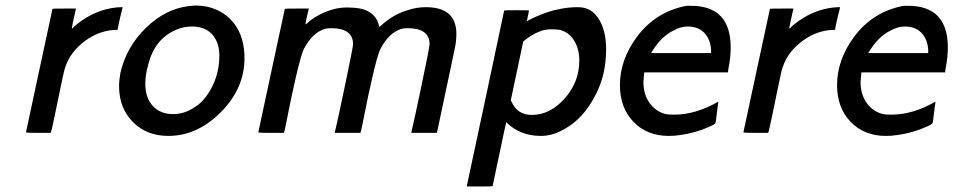

<svg xmlns="http://www.w3.org/2000/svg" viewBox="-20 -481 3451 695"><path d="M401 -454Q403 -454 408.5 -454.5Q414 -455 416 -455H424L421 -442Q420 -439 416 -422.5Q412 -406 409 -391.5Q406 -377 406 -373Q342 -373 288 -333Q234 -293 216 -237Q213 -231 201 -173Q189 -115 177.5 -59.5Q166 -4 164 -2V0H119Q74 0 74 -2L122 -226L170 -449Q170 -450 213 -450H255L247 -414Q246 -409 244.5 -402.5Q243 -396 242.5 -392.5Q242 -389 241 -384.5Q240 -380 240 -379Q240 -378 240 -377Q242 -379 245 -381Q247 -384 258 -393Q324 -446 401 -454Z M589 11Q511 11 461 -39.5Q411 -90 411 -169Q411 -190 416 -218Q438 -312 508.5 -380.5Q579 -449 664 -459Q682 -461 690 -461Q705 -461 729 -457Q792 -443 828.5 -394.5Q865 -346 865 -271Q865 -161 779.5 -75Q694 11 589 11ZM774 -279Q774 -328 748 -356.5Q722 -385 675 -385Q647 -385 622 -375Q540 -343 516 -245Q506 -211 506 -178Q506 -127 533 -97.5Q560 -68 607 -68Q649 -68 686 -94Q707 -106 727 -133Q774 -198 774 -279Z M1258 -321Q1258 -379 1178 -379Q1168 -379 1158 -377Q1111 -364 1079 -302Q1068 -276 1051 -202Q1034 -128 1022 -66Q1010 -4 1008 -2V0H961Q915 0 915 -2L963 -226L1011 -449Q1011 -450 1055 -450H1098L1091 -421Q1090 -417 1089 -412Q1088 -407 1087.5 -404Q1087 -401 1086.5 -397.5Q1086 -394 1086 -393.5Q1086 -393 1086 -392Q1089 -395 1093 -398Q1118 -421 1157.5 -437.5Q1197 -454 1234 -454Q1291 -454 1314 -439Q1343 -423 1351 -391Q1351 -390 1352 -387Q1352 -385 1353 -384Q1353 -383 1359 -388Q1405 -431 1462 -446Q1490 -455 1522 -455Q1632 -455 1632 -358Q1632 -334 1627 -309Q1626 -304 1594.5 -155.5Q1563 -7 1562 -2V0H1469V-2Q1477 -34 1506 -172.5Q1535 -311 1535 -321Q1535 -379 1455 -379Q1445 -379 1435 -377Q1388 -364 1356 -302Q1345 -276 1328 -202Q1311 -128 1299 -66Q1287 -4 1285 -2V0H1192V-2Q1200 -34 1229 -172.5Q1258 -311 1258 -321Z M1895 -443Q1887 -405 1887 -404L1896 -409Q1905 -414 1922 -421.5Q1939 -429 1960.5 -436.5Q1982 -444 2011.5 -449.5Q2041 -455 2070 -455Q2083 -455 2093 -453Q2130 -445 2152 -404.5Q2174 -364 2174 -303Q2174 -211 2137 -140Q2090 -45 2010 -7Q1975 11 1938 11Q1862 11 1812 -39V-36Q1811 -35 1787 80L1763 193Q1763 194 1716 194H1670V191L1738 -127L1805 -443Q1805 -444 1850 -444Q1895 -444 1895 -443ZM2006 -373Q1992 -375 1975 -375Q1950 -375 1931 -366Q1906 -357 1874 -331L1829 -118L1832 -112Q1853 -65 1905 -65Q1971 -65 2024 -124.5Q2077 -184 2077 -262Q2077 -304 2058 -334.5Q2039 -365 2006 -373Z M2481 -460Q2625 -460 2625 -309Q2625 -274 2617 -234L2615 -219H2312Q2309 -186 2309 -185Q2309 -139 2331.5 -108Q2354 -77 2390 -68Q2399 -66 2421 -66Q2498 -66 2580 -113V-109Q2579 -107 2575 -72.5Q2571 -38 2570 -37Q2570 -34 2562 -29Q2503 0 2440 8Q2422 11 2401 11Q2322 11 2273 -40Q2224 -91 2224 -173Q2224 -264 2285 -347Q2352 -437 2460 -459Q2464 -460 2471 -460ZM2554 -299Q2552 -338 2530 -361.5Q2508 -385 2469 -385Q2444 -385 2419 -371Q2372 -349 2337 -289H2554Z M2998 -454Q3000 -454 3005.5 -454.5Q3011 -455 3013 -455H3021L3018 -442Q3017 -439 3013 -422.5Q3009 -406 3006 -391.5Q3003 -377 3003 -373Q2939 -373 2885 -333Q2831 -293 2813 -237Q2810 -231 2798 -173Q2786 -115 2774.5 -59.5Q2763 -4 2761 -2V0H2716Q2671 0 2671 -2L2719 -226L2767 -449Q2767 -450 2810 -450H2852L2844 -414Q2843 -409 2841.5 -402.5Q2840 -396 2839.5 -392.5Q2839 -389 2838 -384.5Q2837 -380 2837 -379Q2837 -378 2837 -377Q2839 -379 2842 -381Q2844 -384 2855 -393Q2921 -446 2998 -454Z M3267 -460Q3411 -460 3411 -309Q3411 -274 3403 -234L3401 -219H3098Q3095 -186 3095 -185Q3095 -139 3117.5 -108Q3140 -77 3176 -68Q3185 -66 3207 -66Q3284 -66 3366 -113V-109Q3365 -107 3361 -72.5Q3357 -38 3356 -37Q3356 -34 3348 -29Q3289 0 3226 8Q3208 11 3187 11Q3108 11 3059 -40Q3010 -91 3010 -173Q3010 -264 3071 -347Q3138 -437 3246 -459Q3250 -460 3257 -460ZM3340 -299Q3338 -338 3316 -361.5Q3294 -385 3255 -385Q3230 -385 3205 -371Q3158 -349 3123 -289H3340Z"/></svg>

Font: MathJax_SansSerif
Style: Italic
Weight: 400
Version: Version 1.1